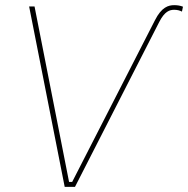

<svg xmlns="http://www.w3.org/2000/svg" viewBox="-20 -725 730 745"><path d="M581 -646C607 -698 634 -705 656 -705C669 -705 680 -703 690 -699L686 -680C678 -684 669 -687 656 -687C638 -687 619 -681 598 -640L271 0H231L93 -700H114L248 -19H260Z"/></svg>

Font: Fixel Display Thin
Style: Italic
Weight: 100
Italic angle: -10°
Designer: AlfaBravo + MacPaw
Foundry: Kyrylo Tkachov, Marchela Mozhyna, Serhii Makarenko, Maria Weinstein, Zakhar Kryvoshyya
Version: Version 1.210;Glyphs 3.2 (3217)